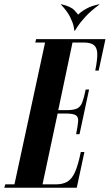

<svg xmlns="http://www.w3.org/2000/svg" viewBox="-84 -883 516 903"><path d="M-64 0 -59 -16H-16L128 -683H82L86 -699H412L380 -551H364Q374 -601 373.5 -629.5Q373 -658 358 -670.5Q343 -683 310 -683H257L190 -365H230Q263 -365 279 -373Q295 -381 303 -402Q311 -423 319 -462H335L290 -252H274Q282 -292 283.5 -312.5Q285 -333 272.5 -341Q260 -349 227 -349H187L116 -16H179Q212 -16 233.5 -29Q255 -42 269.5 -75.5Q284 -109 296 -168H313L277 0ZM382 -863 384 -862Q342 -831 317 -803.5Q292 -776 281 -758.5Q270 -741 268 -738H266L282 -813Q284 -815 295 -824.5Q306 -834 327.5 -845Q349 -856 382 -863ZM204 -863Q249 -853 266 -834.5Q283 -816 284 -813L268 -738H266Q266 -741 262.5 -758.5Q259 -776 245.5 -803.5Q232 -831 202 -862Z"/></svg>

Font: Emberly Black
Style: Italic
Weight: 900
Italic angle: -12°
Designer: Rajesh Rajput
Foundry: Rajesh Rajput
Version: Version 1.000